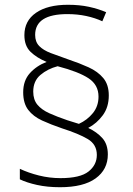

<svg xmlns="http://www.w3.org/2000/svg" viewBox="-20 -781 556 803"><path d="M77 -395Q77 -444 105 -475Q133 -506 175 -522Q134 -539 108 -564Q82 -589 82 -634Q82 -694 130.5 -727.5Q179 -761 264 -761Q313 -761 352 -752.5Q391 -744 424 -730L408 -692Q378 -706 341 -714Q304 -722 262 -722Q127 -722 127 -635Q127 -606 144 -588.5Q161 -571 192.5 -559Q224 -547 267 -532Q312 -517 350.5 -499.5Q389 -482 412 -454.5Q435 -427 435 -382Q435 -333 410 -299Q385 -265 349 -246Q385 -229 408 -203.5Q431 -178 431 -135Q431 -72 380 -35Q329 2 231 2Q178 2 135 -7.5Q92 -17 63 -31V-75Q99 -58 143 -47Q187 -36 233 -36Q315 -36 350 -63.5Q385 -91 385 -133Q385 -177 347 -199.5Q309 -222 240 -244Q193 -260 156 -277Q119 -294 98 -321.5Q77 -349 77 -395ZM119 -398Q119 -364 136.5 -343Q154 -322 186 -307.5Q218 -293 262 -278L310 -263Q345 -279 368.5 -308Q392 -337 392 -377Q392 -426 350.5 -453.5Q309 -481 221 -504Q179 -493 149 -467.5Q119 -442 119 -398Z"/></svg>

Font: Noto Kufi Arabic ExtraLight
Style: Regular
Weight: 200
Designer: Monotype Design Team, David Williams, Khaled Hosny
Foundry: Google LLC
Version: Version 2.109; ttfautohint (v1.8.4.7-5d5b)